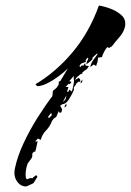

<svg xmlns="http://www.w3.org/2000/svg" viewBox="-20 -604 472 693"><path d="M74 69Q54 69 41 50Q28 31 34 3Q43 -40 65 -87Q87 -134 115 -178.5Q143 -223 169 -257L171 -276L184 -287L192 -299V-309L198 -312L225 -357Q212 -344 192 -329Q172 -314 151 -303.5Q130 -293 114 -293L108 -300Q182 -344 242 -415.5Q302 -487 337 -584Q357 -581 380.5 -572Q404 -563 420 -547.5Q436 -532 431 -507Q426 -487 411 -470Q395 -452 384 -437L374 -431L367 -434Q354 -418 348 -398L334 -396L332 -381Q331 -379 330 -375Q329 -371 327 -366L318 -371L306 -362Q308 -375 315.5 -385.5Q323 -396 331 -407L332 -410H329L314 -396V-392Q312 -388 309 -385.5Q306 -383 304 -381L292 -372L293 -381L299 -392L296 -396L289 -387L290 -381L274 -375L268 -369L267 -365L270 -362L276 -369L280 -366L285 -374L288 -375V-368L301 -365Q296 -356 290 -352Q286 -350 283 -347Q280 -344 277 -342V-338L270 -336L255 -323L251 -315L264 -323L269 -318L270 -309H263L255 -302L254 -299L246 -288L247 -281L246 -278Q241 -265 229.5 -246.5Q218 -228 205 -228L197 -222L204 -210L203 -203L200 -197L194 -198L192 -203L183 -182L174 -176L168 -168Q160 -147 147 -134Q132 -119 127 -99L117 -104L108 -95L109 -92L116 -95L114 -86L111 -71Q110 -67 109 -63.5Q108 -60 107 -56L103 -57L97 -51L96 -36L80 -14Q78 -9 77 -5Q76 -1 75 3Q73 13 72.5 22.5Q72 32 74 40L78 43L88 39H98L100 36L111 28L115 34L101 57Q97 59 86.5 64Q76 69 74 69ZM226 -272Q227 -273 229 -277L232 -281L237 -273L241 -279L245 -297Q246 -301 246.5 -305.5Q247 -310 247 -314Q246 -318 246 -322Q246 -326 246 -330L230 -311L237 -309L238 -308L232 -300L228 -302L217 -290H227L222 -273ZM270 -303Q272 -311 277 -317V-308ZM208 -236 217 -246 220 -260 209 -240ZM212 -216Q214 -224 219 -230L220 -221ZM156 -177 167 -188 165 -197 154 -183Z"/></svg>

Font: Water Brush
Style: Regular
Weight: 400
Designer: Robert E. Leuschke
Foundry: Robert E. Leuschke
Version: Version 1.010; ttfautohint (v1.8.4.7-5d5b)